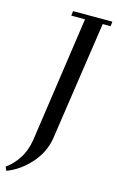

<svg xmlns="http://www.w3.org/2000/svg" viewBox="-142 -756 615 1009"><g transform="rotate(15 165.5 -251.5)"><path d="M-6.8 178.2Q28.8 154.8 58.1 110.8Q87.4 66.9 97.2 4.9L195.8 -676.8H121.1L124 -702.1H337.9L335 -676.8H292L195.8 -25.9Q182.1 51.8 126.2 113Q70.3 174.3 2 199.2Z"/></g></svg>

Font: Dehuti Alt
Style: Bold-Italic
Weight: 700
Version: Version 1.2